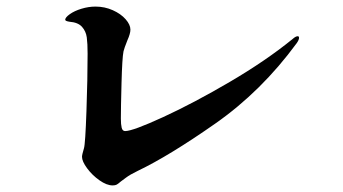

<svg xmlns="http://www.w3.org/2000/svg" viewBox="-20 -630 1040 583"><path d="M229 -154Q229 -160 235 -180Q239 -193 242.5 -292.5Q246 -392 246 -467Q246 -498 243.5 -516.5Q241 -535 229 -548.5Q217 -562 191 -564Q178 -566 178 -570Q178 -577 192 -587Q206 -597 227.5 -603.5Q249 -610 270 -610Q298 -610 322.5 -599Q347 -588 361.5 -571.5Q376 -555 376 -540Q376 -528 367 -508Q357 -483 355 -474Q351 -454 349 -378Q347 -302 347 -270Q347 -252 349.5 -242Q352 -232 360 -232Q383 -232 475.5 -274.5Q568 -317 678 -381.5Q788 -446 869 -512Q878 -520 884 -520Q888 -520 888 -515Q888 -509 881 -499Q774 -353 634 -255Q494 -157 398 -111Q375 -100 362.5 -90.5Q350 -81 347 -79Q339 -72 334.5 -69.5Q330 -67 322 -67Q304 -67 282 -82.5Q260 -98 244.5 -119Q229 -140 229 -154Z"/></svg>

Font: Shippori Antique B1
Style: Regular
Weight: 400
Designer: FONTDASU
Foundry: FONTDASU / Google Inc. / but / Adobe
Version: Version 2.001